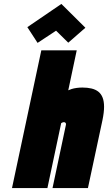

<svg xmlns="http://www.w3.org/2000/svg" viewBox="-20 -956 549 976"><path d="M414 -815 292 -936 119 -818 171 -738 265 -800 327 -739ZM327 -497 370 -700H190L41 0H221L291 -330Q294 -332 296.5 -333Q299 -334 301 -334.5Q303 -335 305 -335Q308 -335 310 -334Q312 -333 313.5 -331Q315 -329 315.5 -326.5Q316 -324 315 -321L247 0H427L501 -346Q509 -385 509 -413Q509 -441 501.5 -460Q494 -479 480 -490Q466 -501 445.5 -506Q425 -511 399 -511Q384 -511 369.5 -509Q355 -507 344 -503.5Q333 -500 327 -497Z"/></svg>

Font: Advent Pro Black
Style: Italic
Weight: 900
Italic angle: -12°
Version: Version 3.000